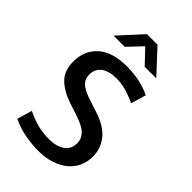

<svg xmlns="http://www.w3.org/2000/svg" viewBox="-252 -922 1019 1019"><g transform="rotate(45 257.5 -413.0)"><path d="M262 -640Q365 -640 442 -602L417 -517Q375 -537 339.5 -546.5Q304 -556 268 -556Q214 -556 183 -533Q152 -510 152 -469Q152 -433 176 -412Q200 -391 254 -374L316 -354Q398 -328 436 -281.5Q474 -235 474 -174Q474 -133 458 -99Q442 -65 412.5 -41Q383 -17 341 -3.5Q299 10 248 10Q197 10 146.5 0.5Q96 -9 48 -32L73 -116Q116 -95 157 -84.5Q198 -74 243 -74Q297 -74 331 -97Q365 -120 365 -165Q365 -197 341.5 -222Q318 -247 250 -269L191 -288Q122 -311 82.5 -349.5Q43 -388 43 -457Q43 -540 99 -590Q155 -640 262 -640ZM217 -836H296L418 -705H331L256 -784L181 -705H97Z"/></g></svg>

Font: Mukta Vaani Medium
Style: Regular
Weight: 500
Designer: Noopur Datye, Girish Dalvi, Yashodeep Gholap, Pallavi Karambelkar
Foundry: Ek Type
Version: Version 2.538;PS 1.000;hotconv 16.6.51;makeotf.lib2.5.65220;